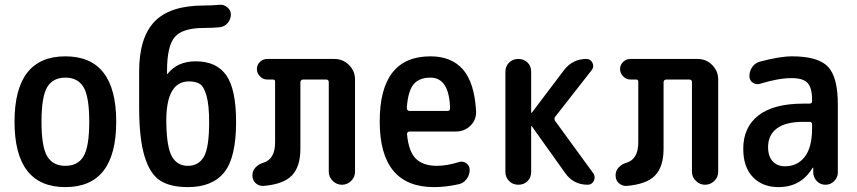

<svg xmlns="http://www.w3.org/2000/svg" viewBox="-20 -763 3540 793"><path d="M325.2 -402.8Q301.8 -442.4 250 -442.4Q198.2 -442.4 174.8 -402.8Q151.4 -363.3 151.4 -260.3Q151.4 -157.2 174.8 -117.7Q198.2 -78.1 250 -78.1Q301.8 -78.1 325.2 -117.7Q348.6 -157.2 348.6 -260.3Q348.6 -363.3 325.2 -402.8ZM460 -260.3Q460 9.8 250 9.8Q40 9.8 40 -260.3Q40 -530.3 250 -530.3Q460 -530.3 460 -260.3Z M760.7 -426.8Q663.1 -426.8 667 -252Q668.9 -152.3 690.9 -115.2Q712.9 -78.1 755.9 -78.1Q799.8 -78.1 821.8 -115.2Q843.8 -152.3 843.8 -258.8Q843.8 -329.1 833 -367.2Q822.3 -405.3 805.7 -416Q789.1 -426.8 760.7 -426.8ZM755.9 9.8Q683.6 9.8 641.6 -17.1Q599.6 -43.9 577.1 -117.2Q554.7 -190.4 554.7 -320.3V-467.8Q554.7 -608.4 618.7 -674.3Q682.6 -740.2 821.3 -740.2Q854.5 -740.2 886.7 -743.2Q904.3 -745.1 918.9 -732.9Q933.6 -720.7 933.6 -703.1Q933.6 -683.6 920.4 -668Q907.2 -652.3 886.7 -650.4Q855.5 -647.5 821.3 -647.5Q734.4 -647.5 702.1 -610.4Q669.9 -573.2 669.9 -470.7V-458Q669.9 -457 670.9 -457L672.9 -459Q713.9 -509.8 788.1 -509.8Q874 -509.8 914.6 -452.1Q955.1 -394.5 955.1 -258.8Q955.1 -112.3 906.2 -51.3Q857.4 9.8 755.9 9.8Z M1068.4 4.9Q1049.8 5.9 1036.1 -6.3Q1022.5 -18.6 1022.5 -39.1Q1022.5 -57.6 1035.2 -71.3Q1047.9 -85 1067.4 -90.8Q1116.2 -105.5 1116.2 -174.8V-425.8Q1116.2 -434.6 1107.4 -434.6H1083Q1066.4 -434.6 1053.7 -447.8Q1041 -460.9 1041 -478Q1041 -495.1 1053.7 -507.3Q1066.4 -519.5 1083 -519.5H1361.3Q1396.5 -519.5 1421.4 -494.6Q1446.3 -469.7 1446.3 -434.6V-53.7Q1446.3 -31.2 1430.2 -15.6Q1414.1 0 1392.1 0Q1370.1 0 1354 -16.1Q1337.9 -32.2 1337.9 -53.7V-423.8Q1337.9 -434.6 1326.2 -434.6H1233.4Q1221.7 -434.6 1220.7 -423.8V-149.4Q1220.7 -74.2 1185.5 -38.1Q1150.4 -2 1068.4 4.9Z M1757.8 -442.4Q1710.9 -442.4 1688 -414.6Q1665 -386.7 1660.2 -317.4Q1660.2 -305.7 1670.9 -304.7H1828.1Q1838.9 -304.7 1838.9 -316.4Q1835 -442.4 1757.8 -442.4ZM1772.5 9.8Q1548.8 9.8 1548.3 -260.3Q1547.9 -530.3 1757.8 -530.3Q1844.7 -530.3 1892.1 -476.1Q1939.5 -421.9 1946.3 -304.7Q1948.2 -268.6 1923.3 -244.1Q1898.4 -219.7 1861.3 -219.7H1670.9Q1666 -219.7 1663.1 -215.8Q1660.2 -211.9 1661.1 -208Q1668 -136.7 1697.8 -107.4Q1727.5 -78.1 1785.2 -78.1Q1825.2 -78.1 1876 -93.8Q1891.6 -98.6 1905.8 -88.9Q1919.9 -79.1 1919.9 -61.5Q1919.9 -40 1906.7 -22.9Q1893.6 -5.9 1874 -2Q1820.3 9.8 1772.5 9.8Z M2067.4 -52.7V-466.8Q2067.4 -489.3 2082.5 -504.4Q2097.7 -519.5 2120.6 -519.5Q2143.6 -519.5 2158.7 -504.9Q2173.8 -490.2 2173.8 -466.8V-297.9Q2173.8 -296.9 2174.8 -296.9L2176.8 -297.9L2309.6 -473.6Q2344.7 -519.5 2402.3 -519.5Q2418.9 -519.5 2426.8 -503.9Q2434.6 -488.3 2424.8 -474.6L2273.4 -281.2Q2266.6 -272.5 2273.4 -262.7L2430.7 -46.9Q2440.4 -32.2 2432.6 -16.1Q2424.8 0 2407.2 0Q2348.6 0 2314.5 -47.9L2176.8 -241.2Q2175.8 -242.2 2174.8 -242.2Q2173.8 -242.2 2173.8 -241.2V-52.7Q2173.8 -29.3 2158.7 -14.6Q2143.6 0 2120.6 0Q2097.7 0 2082.5 -15.6Q2067.4 -31.2 2067.4 -52.7Z M2568.4 4.9Q2549.8 5.9 2536.1 -6.3Q2522.5 -18.6 2522.5 -39.1Q2522.5 -57.6 2535.2 -71.3Q2547.9 -85 2567.4 -90.8Q2616.2 -105.5 2616.2 -174.8V-425.8Q2616.2 -434.6 2607.4 -434.6H2583Q2566.4 -434.6 2553.7 -447.8Q2541 -460.9 2541 -478Q2541 -495.1 2553.7 -507.3Q2566.4 -519.5 2583 -519.5H2861.3Q2896.5 -519.5 2921.4 -494.6Q2946.3 -469.7 2946.3 -434.6V-53.7Q2946.3 -31.2 2930.2 -15.6Q2914.1 0 2892.1 0Q2870.1 0 2854 -16.1Q2837.9 -32.2 2837.9 -53.7V-423.8Q2837.9 -434.6 2826.2 -434.6H2733.4Q2721.7 -434.6 2720.7 -423.8V-149.4Q2720.7 -74.2 2685.5 -38.1Q2650.4 -2 2568.4 4.9Z M3297.9 -259.8Q3224.6 -259.8 3188.5 -232.4Q3152.3 -205.1 3152.3 -155.3Q3152.3 -117.2 3171.4 -96.7Q3190.4 -76.2 3221.7 -76.2Q3273.4 -76.2 3303.7 -115.2Q3334 -154.3 3334 -232.4V-249Q3334 -259.8 3323.2 -259.8ZM3195.3 9.8Q3128.9 9.8 3089.4 -31.7Q3049.8 -73.2 3049.8 -148.4Q3049.8 -237.3 3112.3 -286.1Q3174.8 -335 3297.9 -335H3323.2Q3334 -335 3334 -345.7V-351.6Q3334 -400.4 3315.4 -420.4Q3296.9 -440.4 3250 -440.4Q3195.3 -440.4 3119.1 -417Q3102.5 -412.1 3088.9 -421.9Q3075.2 -431.6 3075.2 -448.2Q3075.2 -469.7 3087.4 -486.8Q3099.6 -503.9 3120.1 -508.8Q3200.2 -530.3 3252 -530.3Q3358.4 -530.3 3399.4 -487.8Q3440.4 -445.3 3440.4 -332V-49.8Q3440.4 -30.3 3425.3 -15.1Q3410.2 0 3389.6 0Q3368.2 0 3354 -14.6Q3339.8 -29.3 3338.9 -49.8V-69.3Q3338.9 -70.3 3337.9 -70.3Q3335.9 -70.3 3335.9 -69.3Q3288.1 9.8 3195.3 9.8Z"/></svg>

Font: Rounded-X Mgen+ 1m medium
Style: Regular
Weight: 500
Designer: [Source Han Sans]
Ryoko NISHIZUKA  (kana & ideographs); Paul D. Hunt (Latin, Greek & Cyrillic); Wenlong ZHANG  (bopomofo
Version: Version 1.059.20150602